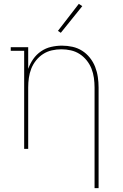

<svg xmlns="http://www.w3.org/2000/svg" viewBox="-20 -776 640 1001"><path d="M473 205V-320Q473 -345 469.5 -370Q466 -395 457 -418Q448 -441 432 -461Q416 -481 395 -494.5Q374 -508 349.5 -513.5Q325 -519 300 -519Q275 -519 250.5 -513.5Q226 -508 205 -494.5Q184 -481 168 -461Q152 -441 143 -418Q134 -395 130.5 -370Q127 -345 127 -320V0H106V-511H36V-530H127V-417Q137 -445 153.5 -468.5Q170 -492 194 -508.5Q218 -525 246.5 -531.5Q275 -538 303 -538Q331 -538 358 -532Q385 -526 408 -511.5Q431 -497 448.5 -475Q466 -453 476 -427.5Q486 -402 490 -374.5Q494 -347 494 -320V205ZM297 -605 282 -615 391 -756 409 -744Z"/></svg>

Font: Iosevka Curly Slab ThEx
Style: Regular
Weight: 100
Width: 7
Monospace: yes
Designer: Belleve Invis
Foundry: Belleve Invis
Version: Version 11.1.0; ttfautohint (v1.8.3)